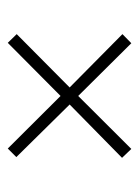

<svg xmlns="http://www.w3.org/2000/svg" viewBox="48 -527 358 494"><g transform="rotate(-90 227.0 -280.0)"><path d="M91.8 -439 227.1 -303.2 363.8 -439 386.2 -416 249 -279.8 386.2 -144 362.8 -121.1 227.1 -257.8 90.8 -121.1 67.9 -145 205.1 -279.8 69.8 -417Z"/></g></svg>

Font: Halibut Exp Thin
Style: Regular
Weight: 250
Width: 7
Designer: Matteo Maggi
Foundry: Collletttivo
Version: Version 3.080 | FøM Fix